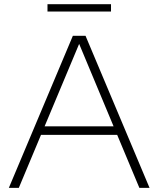

<svg xmlns="http://www.w3.org/2000/svg" viewBox="-20 -914 770 934"><path d="M23 0 334.5 -740H396L707.5 0H658L550 -258H179.5L71.5 0ZM197 -299.5H532.5L365 -700.5ZM211 -858V-893.5H520V-858Z"/></svg>

Font: Encode Sans Exp XLt
Style: Regular
Weight: 200
Width: 7
Designer: Multiple Designers
Foundry: Impallari Type
Version: Version 3.002; ttfautohint (v1.8.3) -l 8 -r 50 -G 200 -x 14 